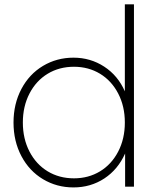

<svg xmlns="http://www.w3.org/2000/svg" viewBox="-20 -844 729 868"><path d="M585.6 0H545.6V-150Q513.3 -77.8 451.7 -37.2Q390 3.3 312.2 3.3Q236.7 3.3 174.4 -33.9Q112.2 -71.1 76.7 -138.3Q41.1 -205.6 41.1 -290Q41.1 -374.4 76.7 -441.7Q112.2 -508.9 174.4 -546.1Q236.7 -583.3 312.2 -583.3Q388.9 -583.3 451.1 -542.8Q513.3 -502.2 544.4 -431.1V-824.4H585.6ZM544.4 -290Q544.4 -363.3 514.4 -421.1Q484.4 -478.9 432.2 -510.6Q380 -542.2 314.4 -542.2Q247.8 -542.2 195.6 -510.6Q143.3 -478.9 113.3 -421.1Q83.3 -363.3 83.3 -290Q83.3 -216.7 113.3 -158.9Q143.3 -101.1 195.6 -69.4Q247.8 -37.8 314.4 -37.8Q380 -37.8 432.2 -69.4Q484.4 -101.1 514.4 -158.9Q544.4 -216.7 544.4 -290Z"/></svg>

Font: Paperlogy 2 ExtraLight
Style: Regular
Weight: 250
Designer: redesigned by Lee Juim, glyphs from Gmarket Sans & Montserrat
Foundry: PT&
Version: Version 1.001